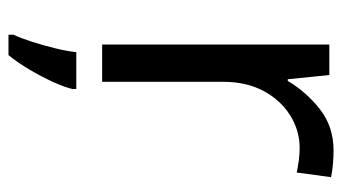

<svg xmlns="http://www.w3.org/2000/svg" viewBox="-197 -389 807 453"><g transform="rotate(90 206.5 -162.5)"><path d="M335 -546Q350 -546 367.5 -544.5Q385 -543 398 -540L387 -459Q374 -462 358.5 -464Q343 -466 329 -466Q288 -466 252 -443.5Q216 -421 194.5 -380.5Q173 -340 173 -286V0H85V-536H157L167 -438H171Q197 -482 238 -514Q279 -546 335 -546ZM190 70Q186 88 173.5 115.5Q161 143 144.5 171Q128 199 110 221H62V209Q70 192 78.5 165.5Q87 139 94 110.5Q101 82 103 61H190Z"/></g></svg>

Font: Noto Sans Gunjala Gondi
Style: Regular
Weight: 400
Designer: Ek Type
Foundry: Ek Type
Version: Version 1.004